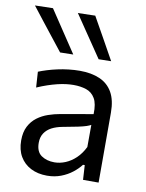

<svg xmlns="http://www.w3.org/2000/svg" viewBox="-88 -840 693 912"><g transform="rotate(10 259.0 -384.0)"><path d="M202.1 10.2Q157.6 10.2 124 -7.1Q90.4 -24.3 71.6 -56.4Q52.9 -88.6 52.9 -133.6Q52.9 -174.1 67.3 -201.8Q81.8 -229.6 105.4 -247.1Q129 -264.6 157.5 -274.4Q186 -284.2 214.4 -289.1L370.1 -316.2Q372 -366.4 356.6 -392.2Q341.3 -418.1 314 -427.1Q286.7 -436.1 252.9 -436.1Q235.9 -436.1 216.3 -433.7Q196.8 -431.2 175.2 -426Q153.7 -420.7 129.7 -412.7Q105.6 -404.6 79.2 -393.1L74.4 -468.6Q92.7 -476 115.4 -483Q138 -490 163.7 -495.6Q189.4 -501.3 216.6 -504.4Q243.7 -507.6 270.8 -507.6Q326.5 -507.6 366.6 -490.1Q406.8 -472.7 428.4 -435Q449.9 -397.3 449.9 -337.2Q449.9 -313.8 449.9 -278.3Q449.9 -242.8 449.9 -211V-146.6Q449.9 -112.7 449.9 -77.2Q449.9 -41.8 449.9 0H374.9L370.7 -70.4H362.3Q347.1 -50.3 323.6 -31.9Q300.2 -13.4 269.4 -1.6Q238.6 10.2 202.1 10.2ZM226 -58.3Q252.5 -58.3 279.1 -69.3Q305.6 -80.3 328.7 -102.2Q351.8 -124.2 367.9 -157.1L368.3 -263.9Q360.3 -259.4 347.1 -254.9Q334 -250.5 307.9 -244.8Q281.7 -239.1 234.8 -230.7Q206.3 -225.5 184.3 -214.2Q162.4 -202.8 149.7 -183.8Q137 -164.7 137 -137Q137 -94 162.9 -76.1Q188.7 -58.3 226 -58.3ZM162.5 -577Q136.7 -609.7 110.8 -642.5Q84.8 -675.3 58.7 -708.7Q32.6 -742.1 6.1 -776.1L92.6 -778.2Q125.4 -728.9 158.9 -678.6Q192.4 -628.3 225.8 -578.2ZM348.3 -577Q326.3 -609.7 303.9 -642.5Q281.5 -675.3 258.9 -708.7Q236.2 -742.1 213.2 -776.1L296.6 -778.2Q324.4 -728.9 352.4 -678.9Q380.4 -629 408.5 -578.2Z"/></g></svg>

Font: Commissioner Thin
Style: Regular
Weight: 100
Designer: Kostas Bartsokas
Foundry: Kostas Bartsokas
Version: Version 1.001;gftools[0.9.23]